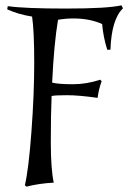

<svg xmlns="http://www.w3.org/2000/svg" viewBox="-20 -683 480 718"><path d="M175 -374Q200 -368 252 -368Q304 -368 355 -385L360 -379Q349 -349 345 -317Q275 -327 230.5 -327Q186 -327 173 -324Q170 -254 170 -152.5Q170 -51 181 0Q125 3 79 15L73 10Q87 -49 97.5 -190Q108 -331 108 -449Q108 -567 100 -621Q49 -629 7 -648L9 -660Q72 -651 226.5 -651Q381 -651 434 -663L440 -652Q397 -611 393 -497H381Q366 -545 362 -593Q316 -614 254 -614Q225 -614 197 -609Q182 -521 175 -374Z"/></svg>

Font: Almendra
Style: Italic
Weight: 400
Italic angle: -12°
Designer: Ana Sanfelippo
Foundry: Ana Sanfelippo
Version: Version 1.004